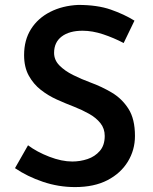

<svg xmlns="http://www.w3.org/2000/svg" viewBox="-20 -753 622 781"><path d="M483 -578Q443 -599 399.5 -613.5Q356 -628 316 -628Q262 -628 231 -604.5Q200 -581 200 -538Q200 -509 221.5 -487Q243 -465 277 -448Q311 -431 349 -417Q393 -401 434.5 -376.5Q476 -352 502.5 -310.5Q529 -269 529 -200Q529 -143 500 -95.5Q471 -48 417 -20Q363 8 285 8Q218 8 154.5 -13.5Q91 -35 41 -69L94 -162Q130 -135 180.5 -115.5Q231 -96 274 -96Q306 -96 336 -106Q366 -116 386 -139Q406 -162 406 -200Q406 -230 388.5 -252Q371 -274 342.5 -290Q314 -306 281 -319Q247 -332 211.5 -348Q176 -364 146 -387.5Q116 -411 97 -445.5Q78 -480 78 -529Q78 -590 106 -634.5Q134 -679 184 -704.5Q234 -730 298 -733Q376 -733 430.5 -714Q485 -695 527 -669Z"/></svg>

Font: Reem Kufi Fun Medium
Style: Regular
Weight: 500
Designer: Khaled Hosny
Version: Version 1.005